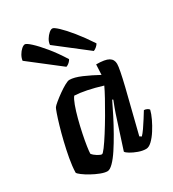

<svg xmlns="http://www.w3.org/2000/svg" viewBox="-186 -873 882 977"><g transform="rotate(-30 255.5 -385.0)"><path d="M156 0Q140 0 116.5 -9Q93 -18 69.5 -31Q46 -44 29.5 -56.5Q13 -69 11 -75Q12 -112 20 -156Q28 -200 38.5 -243.5Q49 -287 60 -324.5Q71 -362 79.5 -386Q88 -410 91 -414Q96 -421 113 -435Q130 -449 151 -464Q172 -479 191 -489.5Q210 -500 219 -500Q247 -500 289.5 -481.5Q332 -463 374 -440L377 -500Q429 -500 450 -487.5Q471 -475 471 -449Q471 -423 447 -324.5Q423 -226 384 -73L395 -66Q405 -76 419 -96Q433 -116 447 -138.5Q461 -161 471 -177Q480 -177 489 -172.5Q498 -168 500 -163Q495 -142 482 -114.5Q469 -87 452 -60.5Q435 -34 417 -17Q399 0 383 0Q362 0 338.5 -8.5Q315 -17 297.5 -27.5Q280 -38 277 -45L329 -206Q338 -235 348 -262Q358 -289 363 -301L358 -304Q342 -270 321 -229Q300 -188 277 -147.5Q254 -107 232 -73.5Q210 -40 190 -20Q170 0 156 0ZM174 -89Q179 -88 196.5 -111.5Q214 -135 237.5 -172Q261 -209 285 -250Q309 -291 329 -327.5Q349 -364 359 -386Q264 -415 201 -418Q191 -406 180 -376Q169 -346 159 -308Q149 -270 141 -231.5Q133 -193 128.5 -163Q124 -133 124 -121Q133 -109 149.5 -99Q166 -89 174 -89ZM401 -565 223 -703Q224 -719 233.5 -734.5Q243 -750 254.5 -760Q266 -770 275 -770Q284 -770 308 -747.5Q332 -725 364.5 -685Q397 -645 432 -592Q429 -585 419.5 -576.5Q410 -568 401 -565ZM240 -565 62 -703Q64 -719 73 -734.5Q82 -750 93.5 -760Q105 -770 114 -770Q123 -770 147.5 -747.5Q172 -725 205 -685Q238 -645 271 -592Q268 -585 259 -576.5Q250 -568 240 -565Z"/></g></svg>

Font: Texturina 72pt 72pt Regular
Style: Bold Italic
Weight: 700
Italic angle: -11°
Designer: Guillermo Torres Carreño
Foundry: Omnibus-Type
Version: Version 1.002; ttfautohint (v1.8.3)